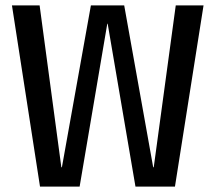

<svg xmlns="http://www.w3.org/2000/svg" viewBox="-20 -695 812 715"><path d="M129 0H276.5L379.5 -606.5H381L484.5 0H631.5L738 -675H634.5L552.5 -72H550.5L442.5 -675H318.5L210.5 -72H208.5L127.5 -675H24.5Z"/></svg>

Font: Anybody SemiCondensed
Style: Regular
Weight: 400
Width: 4
Version: Version 1.113;gftools[0.9.25]